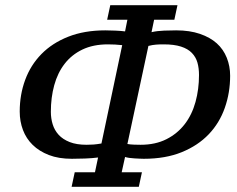

<svg xmlns="http://www.w3.org/2000/svg" viewBox="-20 -720 915 740"><path d="M386 -603C332 -603 284.3 -594.8 243 -578.5C201.7 -562.2 167.2 -539.8 139.5 -511.5C111.8 -483.2 91 -450 77 -412C63 -374 56 -333.3 56 -290C56 -264.7 60.2 -241 68.5 -219C76.8 -197 89.3 -177.8 106 -161.5C122.7 -145.2 143.5 -132.2 168.5 -122.5C193.5 -112.8 223 -108 257 -108C271.7 -108 288.3 -108.3 307 -109C325.7 -109.7 342.7 -111 358 -113L346 -56H268L256 0H515L527 -56H449L462 -115C466 -113.7 471.3 -112.5 478 -111.5C484.7 -110.5 491.5 -109.8 498.5 -109.5C505.5 -109.2 512.2 -108.8 518.5 -108.5C524.8 -108.2 530 -108 534 -108C590 -108 638.8 -116.5 680.5 -133.5C722.2 -150.5 756.8 -173.5 784.5 -202.5C812.2 -231.5 832.8 -265.5 846.5 -304.5C860.2 -343.5 867 -384.7 867 -428C867 -452.7 862.7 -475.8 854 -497.5C845.3 -519.2 832.5 -537.7 815.5 -553C798.5 -568.3 776.8 -580.5 750.5 -589.5C724.2 -598.5 693.7 -603 659 -603C646.3 -603 630.8 -602.7 612.5 -602C594.2 -601.3 578 -599.3 564 -596L574 -644H652L664 -700H405L393 -644H471L462 -599C452.7 -600.3 440.2 -601.3 424.5 -602C408.8 -602.7 396 -603 386 -603ZM611 -549C637.7 -549 659.8 -546.2 677.5 -540.5C695.2 -534.8 709.2 -526.7 719.5 -516C729.8 -505.3 737 -492.8 741 -478.5C745 -464.2 747 -448.3 747 -431C747 -394.3 742.5 -359.7 733.5 -327C724.5 -294.3 710.7 -265.8 692 -241.5C673.3 -217.2 649.8 -197.8 621.5 -183.5C593.2 -169.2 560 -162 522 -162C515.3 -162 507 -162.2 497 -162.5C487 -162.8 478.3 -163.7 471 -165L552 -543C562.7 -545.7 572.3 -547.3 581 -548C589.7 -548.7 599.7 -549 611 -549ZM314 -162C288 -162 266.2 -165.5 248.5 -172.5C230.8 -179.5 216.7 -188.8 206 -200.5C195.3 -212.2 187.7 -225.7 183 -241C178.3 -256.3 176 -272.3 176 -289C176 -325.7 180.3 -359.8 189 -391.5C197.7 -423.2 211 -450.7 229 -474C247 -497.3 269.8 -515.7 297.5 -529C325.2 -542.3 358 -549 396 -549C414.7 -549 433 -548 451 -546L371 -167C359.7 -165 349.7 -163.7 341 -163C332.3 -162.3 323.3 -162 314 -162Z"/></svg>

Font: PT Serif Caption
Style: Italic
Weight: 400
Italic angle: -12°
Designer: A.Korolkova, O.Umpeleva, V.Yefimov
Foundry: ParaType Ltd
Version: Version 1.000W OFL